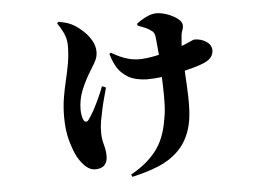

<svg xmlns="http://www.w3.org/2000/svg" viewBox="-49 -644 1097 789"><g transform="rotate(-5 500.0 -249.5)"><path d="M462 71Q525 37 564.5 -12Q604 -61 617 -142Q623 -171 624 -203.5Q625 -236 624 -270.5Q623 -305 622 -341Q622 -364 620 -388.5Q618 -413 616 -436Q614 -459 612 -477Q611 -491 607.5 -498Q604 -505 598 -509Q585 -519 572 -524.5Q559 -530 542 -536L540 -544Q561 -560 582.5 -570Q604 -580 622 -580Q643 -580 667 -571.5Q691 -563 709 -549.5Q727 -536 727 -520Q727 -510 722.5 -499.5Q718 -489 717 -469Q714 -445 715 -413Q716 -381 717 -361Q719 -319 722 -269Q725 -219 723 -173Q721 -127 710 -93Q693 -40 657.5 -5.5Q622 29 573.5 48.5Q525 68 466 81ZM316 37Q298 37 280.5 22.5Q263 8 247 -19Q233 -45 220.5 -88Q208 -131 208 -188Q208 -230 214 -266.5Q220 -303 228.5 -338Q237 -373 243 -408Q249 -443 249 -479Q249 -509 236.5 -534Q224 -559 213 -574L218 -580Q240 -577 257 -571Q274 -565 289 -555Q303 -546 321 -529Q339 -512 351.5 -490Q364 -468 364 -444Q364 -426 357 -411Q350 -396 336 -374Q310 -333 294 -293.5Q278 -254 278 -211Q278 -203 280 -190.5Q282 -178 286 -169Q290 -162 296 -161.5Q302 -161 307 -168Q319 -184 331 -206.5Q343 -229 354.5 -254Q366 -279 374 -301L390 -294Q384 -272 377.5 -248Q371 -224 366.5 -202Q362 -180 358 -160Q356 -147 355 -137Q354 -127 354 -108Q354 -86 361 -60.5Q368 -35 368 -13Q368 10 355.5 23.5Q343 37 316 37ZM562 -313Q539 -313 511 -320Q483 -327 457.5 -351.5Q432 -376 416 -430L422 -435Q454 -416 481.5 -407Q509 -398 536 -398Q564 -398 602 -405.5Q640 -413 676.5 -424Q713 -435 735 -445Q753 -453 759.5 -456Q766 -459 769 -459Q796 -459 817.5 -445Q839 -431 839 -408Q839 -395 831 -382.5Q823 -370 801 -360Q786 -353 758 -345Q730 -337 695.5 -329.5Q661 -322 626.5 -317.5Q592 -313 562 -313Z"/></g></svg>

Font: Noto Serif TC ExtraBold
Style: Regular
Weight: 800
Designer: Ryoko NISHIZUKA 西塚涼子 (kana & ideographs); Frank Grießhammer (Latin, Greek & Cyrillic); Wenlong ZHANG 张文龙 (bopomofo); San
Foundry: Adobe
Version: Version 2.002-H1;hotconv 1.1.0;makeotfexe 2.6.0